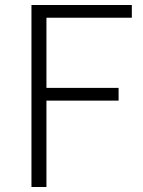

<svg xmlns="http://www.w3.org/2000/svg" viewBox="-20 -749 572 769"><path d="M106 0H166V-346H455V-397H166V-678H508V-729H106Z"/></svg>

Font: Noto Sans T Chinese Light
Style: Regular
Weight: 300
Designer: Ryoko NISHIZUKA (kana & ideographs); Paul D. Hunt (Latin, Greek & Cyrillic); Wenlong ZHANG (bopomofo); Sandoll Communica
Foundry: Adobe Systems Incorporated
Version: Version 1.000;PS 1;hotconv 1.0.78;makeotf.lib2.5.61930